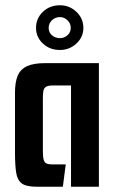

<svg xmlns="http://www.w3.org/2000/svg" viewBox="-20 -710 436 730"><path d="M120 0Q80 0 63 -12.5Q46 -25 41.5 -53.5Q37 -82 37 -130V-358Q37 -397 47 -421.5Q57 -446 82 -458Q107 -470 152 -470H356V0H250V-385H180Q163 -385 155 -380Q147 -375 145 -364.5Q143 -354 143 -336V-137Q143 -114 146 -103Q149 -92 156.5 -88.5Q164 -85 178 -85H230L219 0ZM208 -520Q169 -520 143 -544.5Q117 -569 117 -604Q117 -640 143 -665Q169 -690 208 -690Q244 -690 270.5 -665Q297 -640 297 -604Q297 -569 270.5 -544.5Q244 -520 208 -520ZM208 -565Q224 -565 236.5 -576Q249 -587 249 -604Q249 -621 236.5 -633Q224 -645 208 -645Q190 -645 177.5 -633Q165 -621 165 -604Q165 -587 177.5 -576Q190 -565 208 -565Z"/></svg>

Font: Smooch Sans
Style: Bold
Weight: 700
Designer: Robert E. Leuschke
Foundry: Robert E. Leuschke
Version: Version 1.010